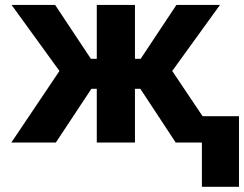

<svg xmlns="http://www.w3.org/2000/svg" viewBox="-20 -565 967 761"><path d="M24.9 0H201.3L342.3 -213.1H363.6V0H514.9V-213.1H536.2L676.5 0H780.2V175.4H927.2V-104.4H783L662.6 -283.7L851.9 -545.5H679.3L537.6 -332H514.9V-545.5H363.6V-332H340.2L198.5 -545.5H25.9L215.6 -283.7Z"/></svg>

Font: Margiela Sans
Style: Bold
Weight: 700
Designer: Stefan Endress, Andreas Faust
Version: Version 1.100;FEAKit 1.0